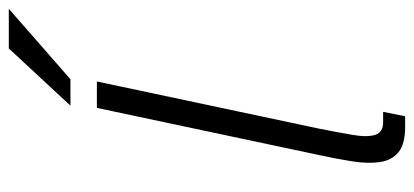

<svg xmlns="http://www.w3.org/2000/svg" viewBox="-272 -668 940 436"><g transform="rotate(-90 198.0 -450.0)"><path d="M138 -50 128 0Q89 0 70.5 -15Q52 -30 48 -57Q44 -84 49.5 -119.5Q55 -155 64 -196L171 -700H231L124 -196Q115 -151 109.5 -118Q104 -85 110 -67.5Q116 -50 138 -50ZM138 -50H162L152 0H128ZM396 -900 236 -760H176L306 -900Z"/></g></svg>

Font: Epunda Sans Light
Style: Italic
Weight: 300
Italic angle: -12.0243°
Designer: Simon Atzbach
Foundry: typofactur
Version: Version 2.204